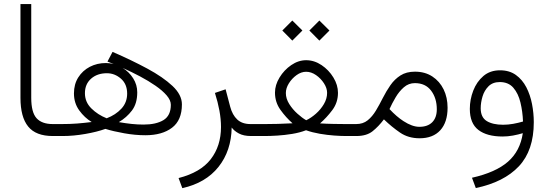

<svg xmlns="http://www.w3.org/2000/svg" viewBox="-20 -678 2736 957"><path d="M82 -657.7H135.7V-190.9Q135.7 -118.2 162.1 -88.9Q188.5 -59.6 243.2 -59.6H264.2V0H243.2Q158.7 0 120.4 -47.4Q82 -94.7 82 -190.4Z M515.6 -371.1 541 -419.4Q635.7 -378.4 714.1 -336.2Q792.5 -293.9 839.6 -249.8Q886.7 -205.6 886.7 -157.7Q886.7 -78.6 837.4 -41.3Q788.1 -3.9 704.6 -3.9Q653.8 -3.9 599.1 -13.7Q544.4 -23.4 505.4 -35.6Q463.9 -20.5 405 -10.3Q346.2 0 293 0H244.6V-59.6H286.6Q329.6 -59.6 363.8 -62.3Q397.9 -64.9 437 -69.8Q401.4 -91.3 375 -127.7Q348.6 -164.1 348.6 -212.4Q348.6 -258.3 370.1 -292.2Q391.6 -326.2 427.7 -345Q463.9 -363.8 507.8 -363.8Q527.3 -363.8 546.4 -358.9Q530.8 -365.2 515.6 -371.1ZM572.3 -69.3Q606 -63.5 635.5 -60.3Q665 -57.1 695.8 -57.1Q757.8 -57.1 794.7 -79.3Q831.5 -101.6 831.5 -155.8Q831.5 -178.2 810.8 -202.4Q790 -226.6 755.1 -250.7Q720.2 -274.9 677.7 -297.4Q635.3 -319.8 591.3 -339.4Q623.5 -319.8 643.8 -287.6Q664.1 -255.4 664.1 -217.8Q664.1 -162.1 637.7 -127.2Q611.3 -92.3 572.3 -69.3ZM403.3 -213.4Q403.3 -169.4 435.3 -137.7Q467.3 -106 511.7 -88.4Q556.6 -105.5 585.2 -136.5Q613.8 -167.5 613.8 -211.4Q613.8 -258.8 582.8 -285.9Q551.8 -313 512.7 -313Q464.8 -313 434.1 -285.9Q403.3 -258.8 403.3 -213.4Z M1231 0Q1194.3 0 1170.7 -12.7Q1147 -25.4 1134.8 -42.5Q1132.8 73.7 1069.1 153.8Q1005.4 233.9 888.7 259.8L870.1 209.5Q979.5 181.6 1030.5 115.5Q1081.5 49.3 1081.5 -44.9Q1081.5 -84 1073.7 -126.5Q1065.9 -168.9 1051.3 -214.8L1104.5 -232.9L1127.4 -146Q1138.2 -105 1162.6 -82.3Q1187 -59.6 1228.5 -59.6H1252.4V0Z M1571.8 -575.7 1622.1 -525.9 1571.8 -475.6 1522 -525.9ZM1437 -575.7 1487.3 -525.9 1437 -475.6 1387.2 -525.9ZM1664.6 -215.3Q1664.6 -167 1636.5 -129.4Q1608.4 -91.8 1575.2 -63Q1605 -61 1643.1 -60.3Q1681.2 -59.6 1702.6 -59.6H1750V0H1704.1Q1680.2 0 1645.8 -2.4Q1611.3 -4.9 1574.2 -11.2Q1537.1 -17.6 1505.4 -28.8Q1473.6 -16.6 1435.8 -10.5Q1397.9 -4.4 1362.3 -2.2Q1326.7 0 1301.3 0H1232.9V-59.6H1301.3Q1326.2 -59.6 1365.5 -60.5Q1404.8 -61.5 1438 -63.5Q1405.3 -92.3 1377.9 -130.4Q1350.6 -168.5 1350.6 -216.3Q1350.6 -254.4 1373.3 -291.7Q1396 -329.1 1431.6 -353.5Q1467.3 -377.9 1505.9 -377.9Q1546.4 -377.9 1582.8 -353.5Q1619.1 -329.1 1641.8 -291.7Q1664.6 -254.4 1664.6 -215.3ZM1505.9 -320.3Q1481.4 -320.3 1458.3 -303.7Q1435.1 -287.1 1419.9 -262.7Q1404.8 -238.3 1404.8 -214.4Q1404.8 -186.5 1421.6 -159.7Q1438.5 -132.8 1462.2 -111.6Q1485.8 -90.3 1506.3 -78.6Q1530.8 -90.3 1554.7 -111.3Q1578.6 -132.3 1594.5 -159.4Q1610.4 -186.5 1610.4 -215.3Q1610.4 -238.8 1594.7 -262.9Q1579.1 -287.1 1555.2 -303.7Q1531.2 -320.3 1505.9 -320.3Z M2071.3 11.2Q2015.1 11.2 1973.9 -17.1Q1932.6 -45.4 1893.6 -83Q1866.7 -47.4 1836.9 -23.7Q1807.1 0 1756.3 0H1730.5V-59.6H1755.4Q1789.6 -59.6 1812.7 -78.4Q1835.9 -97.2 1853.8 -127Q1871.6 -156.7 1888.4 -190.2Q1905.3 -223.6 1926 -253.4Q1946.8 -283.2 1976.1 -302Q2005.4 -320.8 2048.3 -320.8Q2098.1 -320.8 2134.8 -296.9Q2171.4 -272.9 2191.2 -232.4Q2210.9 -191.9 2210.9 -141.1Q2210.9 -68.8 2174.6 -28.8Q2138.2 11.2 2071.3 11.2ZM2047.9 -263.7Q2016.6 -263.7 1992.9 -242.9Q1969.2 -222.2 1951.7 -192.4Q1934.1 -162.6 1921.4 -134.3Q1957 -96.2 1991.2 -74.2Q2034.7 -45.9 2070.3 -45.9Q2111.8 -45.9 2134.5 -68.8Q2157.2 -91.8 2157.2 -133.3Q2157.2 -188.5 2128.9 -226.1Q2100.6 -263.7 2047.9 -263.7Z M2640.6 -68.8Q2640.6 71.8 2566.2 150.9Q2491.7 230 2351.6 259.3L2332.5 208Q2451.2 181.2 2512 127.9Q2572.8 74.7 2585.9 -14.2Q2563.5 -7.3 2537.1 -2.4Q2510.7 2.4 2485.4 2.4Q2407.2 2.4 2364.5 -30.3Q2321.8 -63 2321.8 -135.3Q2321.8 -182.1 2338.9 -226.3Q2356 -270.5 2389.4 -299.1Q2422.9 -327.6 2472.2 -327.6Q2519 -327.6 2551.3 -304.4Q2583.5 -281.2 2603.3 -243.2Q2623 -205.1 2631.8 -159.4Q2640.6 -113.8 2640.6 -68.8ZM2487.8 -56.2Q2512.7 -56.2 2538.1 -60.8Q2563.5 -65.4 2586.9 -72.3Q2585 -121.6 2574.2 -166.7Q2563.5 -211.9 2538.8 -240.5Q2514.2 -269 2471.2 -269Q2436 -269 2415 -248Q2394 -227.1 2385 -196.8Q2376 -166.5 2376 -138.2Q2376 -93.3 2406 -74.7Q2436 -56.2 2487.8 -56.2Z"/></svg>

Font: Vazirmatn FD NL ExtraLight
Style: Regular
Weight: 200
Designer: Saber Rastikerdar
Foundry: Saber Rastikerdar
Version: Version 33.003